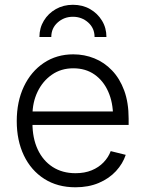

<svg xmlns="http://www.w3.org/2000/svg" viewBox="-20 -775 608 806"><path d="M296.9 11.2Q221.2 11.2 165.8 -24.2Q110.4 -59.6 80.3 -122.3Q50.3 -185.1 50.3 -266.6Q50.3 -348.6 80.3 -411.9Q110.4 -475.1 164.1 -511Q217.8 -546.9 287.6 -546.9Q334.5 -546.9 376.2 -530Q418 -513.2 450.4 -479.2Q482.9 -445.3 501.5 -394.8Q520 -344.2 520 -276.9V-250.5H91.8V-307.1H484.4L454.6 -286.1Q454.6 -344.7 434.3 -390.4Q414.1 -436 376.7 -462.2Q339.4 -488.3 287.6 -488.3Q236.3 -488.3 197.8 -461.4Q159.2 -434.6 137.7 -389.9Q116.2 -345.2 116.2 -290.5V-258.8Q116.2 -195.3 138.2 -147.9Q160.2 -100.6 200.9 -74.2Q241.7 -47.9 296.9 -47.9Q335.4 -47.9 365 -60.1Q394.5 -72.3 414.8 -93.5Q435.1 -114.7 444.8 -140.6L507.8 -125Q495.6 -87.9 466.8 -56.6Q438 -25.4 394.8 -7.1Q351.6 11.2 296.9 11.2ZM286.1 -754.9Q326.7 -754.9 358.2 -736.8Q389.6 -718.8 408.2 -688.2Q426.8 -657.7 426.8 -619.6H377Q377 -656.7 350.1 -680.7Q323.2 -704.6 286.1 -704.6Q249 -704.6 222.2 -680.7Q195.3 -656.7 195.3 -619.6H145.5Q145.5 -657.7 164.1 -688.2Q182.6 -718.8 214.4 -736.8Q246.1 -754.9 286.1 -754.9Z"/></svg>

Font: Inter 18pt Light
Style: Regular
Weight: 300
Designer: Rasmus Andersson
Foundry: rsms
Version: Version 4.001;git-66647c0bb